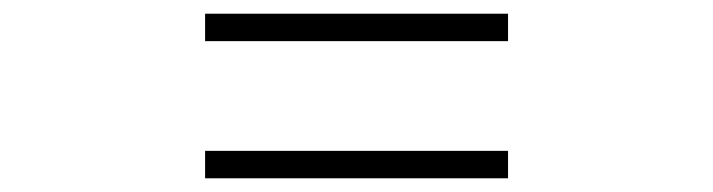

<svg xmlns="http://www.w3.org/2000/svg" viewBox="-20 -520 1040 280"><path d="M720.9 -460H279.1V-500H720.9ZM720.9 -260H279.1V-300H720.9Z"/></svg>

Font: Noto Serif HK ExtraLight
Style: Regular
Weight: 200
Designer: Ryoko NISHIZUKA 西塚涼子 (kana & ideographs); Frank Grießhammer (Latin, Greek & Cyrillic); Wenlong ZHANG 张文龙 (bopomofo); San
Foundry: Adobe
Version: Version 2.002-H1;hotconv 1.1.0;makeotfexe 2.6.0